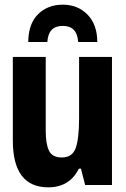

<svg xmlns="http://www.w3.org/2000/svg" viewBox="-20 -793 540 823"><path d="M187 10Q278 10 318 -70H327L345 0H460V-549H319V-285Q319 -199 304.5 -158.5Q290 -118 245 -118Q204 -118 190 -147Q176 -176 176 -233V-549H35V-191Q35 10 187 10ZM249 -773Q314 -773 355.5 -730Q397 -687 397 -613H315Q311 -682 249 -682Q187 -682 183 -613H101Q102 -692 143.5 -732.5Q185 -773 249 -773Z"/></svg>

Font: Noto Sans Mono Condensed Extra
Style: Regular
Weight: 800
Width: 3
Designer: Monotype Design Team
Foundry: Monotype Imaging Inc.
Version: Version 1.900